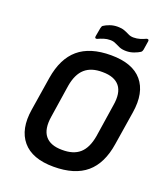

<svg xmlns="http://www.w3.org/2000/svg" viewBox="-150 -928 907 1044"><g transform="rotate(20 303.5 -406.5)"><path d="M282 11Q158 11 102 -55.5Q46 -122 65 -240L96 -435Q115 -552 182 -609Q249 -666 370 -666Q495 -666 550.5 -600Q606 -534 587 -415L556 -220Q538 -103 471 -46Q404 11 282 11ZM294 -91Q360 -90 396.5 -122.5Q433 -155 445 -225L474 -414Q487 -489 457 -526.5Q427 -564 358 -564Q293 -565 256 -532.5Q219 -500 207 -430L178 -241Q166 -166 196 -128.5Q226 -91 294 -91ZM438 -715Q415 -715 399 -721.5Q383 -728 369.5 -735Q356 -742 338 -742Q318 -742 301 -736.5Q284 -731 269 -724Q262 -721 258 -723.5Q254 -726 255 -734L264 -784Q266 -790 267 -793.5Q268 -797 272 -800Q285 -809 306 -816.5Q327 -824 351 -824Q374 -824 390 -818Q406 -812 419.5 -805Q433 -798 450 -798Q470 -798 488 -803.5Q506 -809 520 -816Q526 -818 530 -815.5Q534 -813 533 -806L525 -755Q524 -750 522 -746Q520 -742 516 -739Q504 -731 482.5 -723Q461 -715 438 -715Z"/></g></svg>

Font: Sofia Sans Semi Condensed
Style: Bold Italic
Weight: 700
Italic angle: -9°
Version: Version 4.100